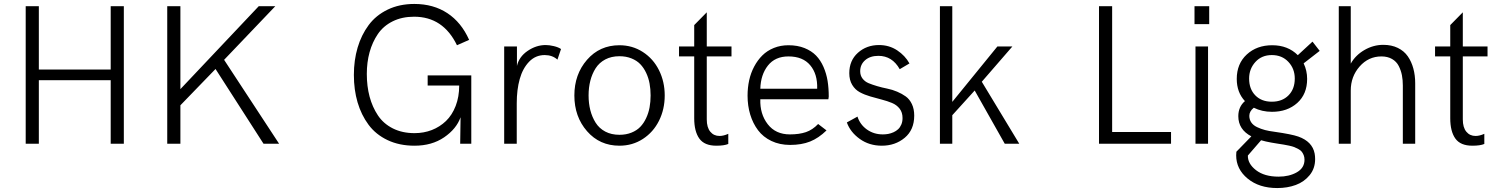

<svg xmlns="http://www.w3.org/2000/svg" viewBox="-20 -721 7513 963"><path d="M108.9 0V-689.9H174.8V-372.1H535.2V-689.9H601.1V0H535.2V-318.8H174.8V0Z M818.8 0V-689.9H884.8V-273.9L1277.8 -689.9H1360.8L1104 -420.9L1379.9 0H1301.8L1061 -375L884.8 -192.9V0Z M2059.1 9.8Q1982.9 9.8 1923.8 -18.3Q1864.7 -46.4 1828.4 -95.5Q1792 -144.5 1773.4 -207.8Q1754.9 -271 1754.9 -345.2Q1754.9 -418.9 1773.7 -482.4Q1792.5 -545.9 1829.1 -595.2Q1865.7 -644.5 1924.6 -672.9Q1983.4 -701.2 2058.1 -701.2Q2153.8 -701.2 2223.9 -655Q2293.9 -608.9 2333 -521L2272 -494.1Q2202.6 -637.2 2057.1 -637.2Q1996.1 -637.2 1949.5 -614Q1902.8 -590.8 1875.2 -550.3Q1847.7 -509.8 1833.7 -459.2Q1819.8 -408.7 1819.8 -350.1Q1819.8 -288.6 1833.7 -236.3Q1847.7 -184.1 1875.5 -142.3Q1903.3 -100.6 1950.4 -76.9Q1997.6 -53.2 2059.1 -53.2Q2105.5 -53.2 2145.8 -68.8Q2186 -84.5 2216.8 -114Q2247.6 -143.6 2265.4 -189.5Q2283.2 -235.4 2283.2 -292H2125V-342.8H2343.8V0H2288.1L2290 -132.8Q2269 -74.2 2207.5 -32.2Q2146 9.8 2059.1 9.8Z M2508.8 0V-487.8H2572.8V-390.1Q2583 -436 2626.2 -465.6Q2669.4 -495.1 2716.8 -495.1Q2735.4 -495.1 2757.8 -489.7Q2780.3 -484.4 2793.9 -475.1L2775.9 -421.9Q2750.5 -444.8 2711.9 -444.8Q2666 -444.8 2633.8 -411.4Q2601.6 -377.9 2586.7 -324.5Q2571.8 -271 2571.8 -203.1V0Z M3086.9 9.8Q2987.8 9.8 2924.3 -63Q2860.8 -135.7 2860.8 -242.2Q2860.8 -348.1 2924.3 -421.1Q2987.8 -494.1 3086.9 -494.1Q3151.9 -494.1 3204.3 -460.2Q3256.8 -426.3 3285.4 -368.7Q3314 -311 3314 -242.2Q3314 -172.9 3285.4 -115.5Q3256.8 -58.1 3204.6 -24.2Q3152.3 9.8 3086.9 9.8ZM3086.9 -44.9Q3120.1 -44.9 3147 -55.7Q3173.8 -66.4 3191.4 -84.7Q3209 -103 3220.9 -128.7Q3232.9 -154.3 3238 -182.4Q3243.2 -210.4 3243.2 -242.2Q3243.2 -273.9 3238 -302Q3232.9 -330.1 3220.9 -355.5Q3209 -380.9 3191.4 -399.2Q3173.8 -417.5 3147 -428.2Q3120.1 -439 3086.9 -439Q3046.4 -439 3015.9 -422.9Q2985.4 -406.7 2967.5 -378.7Q2949.7 -350.6 2940.9 -316.2Q2932.1 -281.7 2932.1 -242.2Q2932.1 -202.6 2940.9 -168.2Q2949.7 -133.8 2967.5 -105.5Q2985.4 -77.1 3015.9 -61Q3046.4 -44.9 3086.9 -44.9Z M3572.8 9.8Q3513.2 9.8 3487.5 -26.1Q3461.9 -62 3461.9 -127.9V-438H3385.7V-487.8H3461.9V-595.2L3524.9 -659.2V-487.8H3648.9V-438H3524.9V-122.1Q3524.9 -82 3542.5 -60.5Q3560.1 -39.1 3588.9 -39.1Q3608.9 -39.1 3632.8 -49.8V1Q3612.8 9.8 3572.8 9.8Z M3942.9 5.9Q3890.6 5.9 3849.1 -13.9Q3807.6 -33.7 3782 -67.9Q3756.3 -102.1 3742.9 -146.2Q3729.5 -190.4 3729.5 -241.2Q3729.5 -281.2 3737.5 -318.1Q3745.6 -355 3762.7 -387.2Q3779.8 -419.4 3803.7 -443.1Q3827.6 -466.8 3861.3 -480.5Q3895 -494.1 3934.6 -494.1Q3980 -494.1 4015.1 -480Q4050.3 -465.8 4073 -442.4Q4095.7 -418.9 4110.4 -385.3Q4125 -351.6 4130.9 -315.2Q4136.7 -278.8 4136.7 -236.8L4134.8 -223.1H3793.5Q3791 -149.4 3830.6 -98.1Q3870.1 -46.9 3941.9 -46.9Q3988.8 -46.9 4022.2 -58.3Q4055.7 -69.8 4083.5 -99.1L4125.5 -66.9Q4085.9 -28.3 4043.2 -11.2Q4000.5 5.9 3942.9 5.9ZM3793.5 -275.9H4078.6Q4081.1 -349.1 4043.9 -393.6Q4006.8 -438 3934.6 -438Q3867.7 -438 3831.5 -392.1Q3795.4 -346.2 3793.5 -275.9Z M4402.8 9.8Q4339.4 9.8 4292 -24.4Q4244.6 -58.6 4227.5 -106.9L4280.8 -136.2Q4293.5 -96.2 4328.1 -71.5Q4362.8 -46.9 4407.7 -46.9Q4421.9 -46.9 4435.1 -49.3Q4448.2 -51.8 4461.4 -57.6Q4474.6 -63.5 4484.6 -72.8Q4494.6 -82 4500.7 -96.4Q4506.8 -110.8 4506.8 -128.9Q4506.8 -157.2 4492.2 -176Q4477.5 -194.8 4453.9 -204.6Q4430.2 -214.4 4401.9 -221.7Q4373.5 -229 4345 -237.3Q4316.4 -245.6 4292.7 -258.3Q4269 -271 4254.4 -295.2Q4239.7 -319.3 4239.7 -354Q4239.7 -417.5 4283 -456.3Q4326.2 -495.1 4388.7 -495.1Q4439.9 -495.1 4480 -468.5Q4520 -441.9 4541.5 -402.8L4492.7 -374Q4455.1 -440.9 4385.7 -440.9Q4344.2 -440.9 4319.3 -419.2Q4294.4 -397.5 4294.4 -363.8Q4294.4 -342.3 4306.2 -326.9Q4317.9 -311.5 4336.9 -303.7Q4356 -295.9 4380.1 -288.8Q4404.3 -281.7 4429.9 -276.6Q4455.6 -271.5 4479.7 -261.2Q4503.9 -251 4522.9 -237.3Q4542 -223.6 4553.7 -199Q4565.4 -174.3 4565.4 -141.1Q4565.4 -69.8 4517.8 -30Q4470.2 9.8 4402.8 9.8Z M4694.3 0V-689.9H4756.3V-210L4982.4 -487.8H5057.6L4904.3 -311L5092.3 0H5019.5L4868.7 -267.1L4756.3 -143.1V0Z M5492.2 0V-689.9H5558.1V-59.1H5853.5V0Z M5971.2 -600.1V-689.9H6044.9V-600.1ZM5976.1 0V-487.8H6039.1V0Z M6372.1 -60.1Q6458 -47.9 6491.7 -36.1Q6562 -11.2 6573.7 48.8Q6576.2 62 6576.2 77.1Q6576.2 124 6548.6 157.7Q6521 191.4 6479 206.8Q6437 222.2 6386.2 222.2Q6295.4 222.2 6237.8 174.8Q6180.2 127.4 6180.2 58.1Q6180.2 46.9 6181.2 40L6256.3 -37.1Q6190.9 -71.3 6190.9 -138.2Q6190.9 -185.5 6224.1 -213.9Q6183.1 -257.8 6183.1 -325.2Q6183.1 -401.4 6233.4 -447.8Q6283.7 -494.1 6360.8 -494.1Q6439.5 -494.1 6489.3 -444.3L6563 -512.2L6599.1 -465.8L6518.6 -403.3Q6536.1 -366.7 6536.1 -325.2Q6536.1 -249 6486.6 -204.6Q6437 -160.2 6359.9 -160.2Q6309.6 -160.2 6268.6 -180.7Q6246.1 -162.6 6246.1 -140.1Q6246.1 -121.1 6256.1 -106.7Q6266.1 -92.3 6285.2 -83.3Q6304.2 -74.2 6324.7 -68.8Q6345.2 -63.5 6372.1 -60.1ZM6358.9 -444.8Q6308.1 -444.8 6276.6 -410.2Q6245.1 -375.5 6245.1 -327.1Q6245.1 -274.4 6276.1 -242.7Q6307.1 -210.9 6358.9 -210.9Q6411.1 -210.9 6442.6 -242.7Q6474.1 -274.4 6474.1 -327.1Q6474.1 -376.5 6442.1 -410.6Q6410.2 -444.8 6358.9 -444.8ZM6393.1 165Q6446.3 165 6484.6 143.1Q6522.9 121.1 6522.9 80.1Q6522.9 67.4 6518.8 57.1Q6514.6 46.9 6509 39.8Q6503.4 32.7 6492.2 26.6Q6481 20.5 6471.7 16.8Q6462.4 13.2 6445.8 9.5Q6429.2 5.9 6418.2 4.2Q6407.2 2.4 6387 -0.7Q6366.7 -3.9 6356 -5.9Q6328.6 -10.7 6305.2 -17.6L6238.8 59.1Q6237.8 100.1 6279.8 132.6Q6321.8 165 6393.1 165Z M6694.8 0V-689.9H6754.9V-401.9Q6778.3 -443.8 6823.2 -470Q6868.2 -496.1 6918 -496.1Q6959.5 -496.1 6991 -480.7Q7022.5 -465.3 7041 -438.5Q7059.6 -411.6 7068.8 -377.4Q7078.1 -343.3 7078.1 -303.2V0H7016.1V-292Q7016.1 -319.8 7011.5 -343.8Q7006.8 -367.7 6995.6 -389.9Q6984.4 -412.1 6962.2 -425Q6939.9 -438 6908.7 -438Q6843.8 -438 6799.3 -387.5Q6754.9 -336.9 6754.9 -267.1V0Z M7364.7 9.8Q7305.2 9.8 7279.5 -26.1Q7253.9 -62 7253.9 -127.9V-438H7177.7V-487.8H7253.9V-595.2L7316.9 -659.2V-487.8H7440.9V-438H7316.9V-122.1Q7316.9 -82 7334.5 -60.5Q7352.1 -39.1 7380.9 -39.1Q7400.9 -39.1 7424.8 -49.8V1Q7404.8 9.8 7364.7 9.8Z"/></svg>

Font: HK Grotesk Light
Style: Regular
Weight: 300
Designer: Alfredo Marco Pradil and Stefan Peev
Foundry: Hanken Design Co.
Version: Version 1.045;PS 001.045;hotconv 1.0.88;makeotf.lib2.5.64775